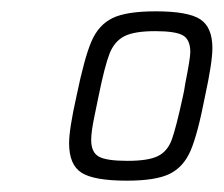

<svg xmlns="http://www.w3.org/2000/svg" viewBox="-20 -716 395 339"><path d="M102 -463Q102 -488 115 -546Q129 -614 141.5 -643Q154 -672 178.5 -684Q203 -696 255 -696Q312 -696 333.5 -682Q355 -668 355 -631Q355 -606 342 -546Q329 -479 316.5 -450Q304 -421 279.5 -409Q255 -397 204 -397Q146 -397 124 -411Q102 -425 102 -463ZM303 -546Q305 -554 307 -568Q316 -613 316 -624Q316 -646 303 -653.5Q290 -661 254 -661Q217 -661 199.5 -652Q182 -643 173.5 -621.5Q165 -600 154 -546Q152 -536 146.5 -509.5Q141 -483 141 -469Q141 -447 154.5 -439.5Q168 -432 205 -432Q242 -432 259 -440.5Q276 -449 283.5 -470Q291 -491 303 -546Z"/></svg>

Font: Saira Semi Condensed ExtraLight
Style: Italic
Weight: 200
Width: 4
Italic angle: -12°
Designer: Hector Gatti with collaboration of the Omnibus-Type team
Foundry: Omnibus-Type
Version: Version 1.001; ttfautohint (v1.8)